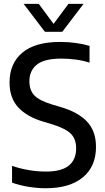

<svg xmlns="http://www.w3.org/2000/svg" viewBox="-20 -967 547 996"><path d="M217.5 9.5Q175.5 9.5 129.2 2.2Q83 -5 42.5 -19.5V-106.5Q131 -77 218 -77Q298.5 -77 336.8 -107.8Q375 -138.5 375 -197.5Q375 -247 346.5 -274.2Q318 -301.5 248 -323L206 -335.5Q120.5 -360.5 75 -409.5Q29.5 -458.5 29.5 -539.5Q29.5 -637.5 95.5 -693.5Q161.5 -749.5 292.5 -749.5Q333 -749.5 373.2 -744Q413.5 -738.5 444.5 -729V-642Q410.5 -653 373.2 -658Q336 -663 298 -663Q210 -663 171.2 -631.8Q132.5 -600.5 132.5 -546Q132.5 -498.5 158.5 -471.8Q184.5 -445 250 -425L292 -412.5Q384.5 -386 431.2 -336.5Q478 -287 478 -205Q478 -103.5 409.8 -47Q341.5 9.5 217.5 9.5ZM213 -802 102.5 -947H181L258 -843L335 -947H413.5L303 -802Z"/></svg>

Font: Encode Sans SemiCondensed SemiCondensed Medium
Style: Regular
Weight: 500
Width: 4
Designer: Multiple Designers
Foundry: Impallari Type
Version: Version 3.000; ttfautohint (v1.8.3) -l 8 -r 50 -G 200 -x 14 